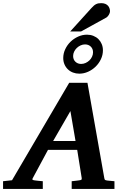

<svg xmlns="http://www.w3.org/2000/svg" viewBox="-73 -1223 808 1243"><path d="M382.8 -503.9 271 -310.1H416ZM391.1 0V-49.8Q398.9 -50.8 407 -51.5Q415 -52.2 421.9 -53.2Q429.7 -54.2 437 -55.2Q446.8 -56.2 452.1 -58.6Q457.5 -61 456.1 -69.8L426.8 -252.9H237.8L139.2 -69.8Q134.3 -62.5 138.2 -59.3Q142.1 -56.2 151.9 -55.2Q159.7 -54.2 168.5 -53.2Q175.8 -52.2 185.1 -51.5Q194.3 -50.8 204.1 -49.8V0H-53.2V-49.8L4.9 -56.2L375 -687H493.2L602.1 -70.8Q603.5 -61 607.2 -58.3Q610.8 -55.7 622.1 -54.2Q628.9 -53.7 636.7 -52.7Q643.6 -51.8 651.6 -51.3Q659.7 -50.8 668 -49.8V0ZM529.3 -884.3Q529.3 -907.2 514.6 -921.4Q500 -935.5 477.5 -935.5Q462.9 -935.5 449 -929.2Q435.1 -922.9 424.3 -912.6Q413.6 -902.3 407 -888.7Q400.4 -875 400.4 -860.4Q400.4 -837.4 415.3 -823.2Q430.2 -809.1 452.1 -809.1Q467.3 -809.1 481.2 -815.4Q495.1 -821.8 505.9 -832Q516.6 -842.3 522.9 -856Q529.3 -869.6 529.3 -884.3ZM593.3 -897.5Q593.3 -867.2 580.3 -839.8Q567.4 -812.5 546.1 -791.7Q524.9 -771 497.3 -758.5Q469.7 -746.1 440.4 -746.1Q418.5 -746.1 399.4 -753.4Q380.4 -760.7 366.5 -774.2Q352.5 -787.6 344.5 -806.2Q336.4 -824.7 336.4 -847.2Q336.4 -877 349.4 -904.5Q362.3 -932.1 383.8 -952.9Q405.3 -973.6 432.9 -986.1Q460.4 -998.5 490.2 -998.5Q512.2 -998.5 531.2 -991Q550.3 -983.4 564 -970Q577.6 -956.5 585.4 -938Q593.3 -919.4 593.3 -897.5ZM639.2 -1149.9Q639.2 -1145 637.2 -1138.9Q635.3 -1132.8 631.6 -1127Q627.9 -1121.1 623.3 -1116Q618.7 -1110.8 612.8 -1107.9L452.1 -1019.5H381.8L519 -1170.9Q527.3 -1180.2 534.4 -1186.3Q541.5 -1192.4 548.8 -1196Q556.2 -1199.7 564 -1201.2Q571.8 -1202.6 582 -1202.6Q598.1 -1202.6 609.1 -1197.8Q620.1 -1192.9 626.7 -1185.3Q633.3 -1177.7 636.2 -1168.2Q639.2 -1158.7 639.2 -1149.9Z"/></svg>

Font: Charis SIL Phon
Style: Bold Italic
Weight: 700
Italic angle: -11°
Foundry: SIL International
Version: Version 5.000